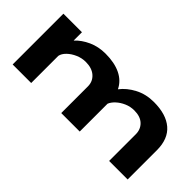

<svg xmlns="http://www.w3.org/2000/svg" viewBox="-19 -924 1337 1337"><g transform="rotate(45 650.0 -255.5)"><path d="M84 0V-500H266.5V-418Q304.5 -459 361.8 -485Q419 -511 488.5 -511Q577 -511 637.2 -481.8Q697.5 -452.5 724.5 -396Q762 -445.5 824.5 -478.2Q887 -511 964.5 -511Q1085.5 -511 1151 -455Q1216.5 -399 1216.5 -287.5V0H1034V-262.5Q1034 -311 1001.8 -342Q969.5 -373 909.5 -373Q871 -373 836.8 -358Q802.5 -343 778 -320.2Q753.5 -297.5 744.5 -274V0H562.5V-262.5Q562.5 -311 527.5 -342Q492.5 -373 432 -373Q393 -373 357 -357.2Q321 -341.5 296.2 -317.2Q271.5 -293 266.5 -267.5V0Z"/></g></svg>

Font: Trispace Expanded
Style: Bold
Weight: 700
Width: 7
Designer: Tyler Finck
Foundry: Etcetera Type Company
Version: Version 1.210; ttfautohint (v1.8.3)